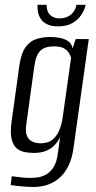

<svg xmlns="http://www.w3.org/2000/svg" viewBox="-20 -654 398 792"><path d="M116.5 117.4Q105.2 117.4 90.3 116.3Q75.3 115.2 61.2 113.9Q47.1 112.6 37 111.3Q26.9 110 23.9 109L28.5 72.9Q40.7 74.4 62.6 77.2Q84.6 79.9 102.6 79.9Q114.6 79.9 131.9 78.2Q149.3 76.6 167.2 67.5Q185.2 58.5 199.5 37.8Q213.7 17.1 218.6 -21L227.9 -89Q219.3 -69.9 204.8 -54.8Q190.2 -39.8 169.6 -31.5Q148.9 -23.2 119.8 -23.2Q102 -23.2 83.2 -26.4Q64.3 -29.6 49.4 -41.7Q34.5 -53.8 27.9 -80.4Q21.4 -107 28 -154L59.9 -383.9Q67.7 -435.7 86.2 -460.5Q104.8 -485.3 131.2 -493.4Q157.5 -501.4 186.6 -501.4Q207.6 -501.4 227.2 -497.6Q246.8 -493.9 261.3 -484.1Q275.9 -474.3 279.2 -454.3L292.3 -492.9H346.2L283 -42Q277.6 -3.3 264 26.5Q250.4 56.3 229.1 76.4Q207.8 96.5 179.5 107Q151.2 117.4 116.5 117.4ZM146.8 -62.9Q179.6 -62.9 198.2 -79.3Q216.8 -95.7 226.3 -121.2Q235.9 -146.7 239 -172.7L273.3 -415.7Q270.6 -425.2 264 -436.1Q257.3 -446.9 243.1 -454.9Q228.8 -462.8 202.5 -462.8Q165.6 -462.8 146.6 -444.9Q127.6 -427 121.4 -379.4L88.2 -139.5Q84.4 -112.7 89.9 -97.1Q95.4 -81.4 105.8 -74.4Q116.2 -67.3 127.3 -65.1Q138.5 -62.9 146.8 -62.9ZM220.1 -545.3Q191.5 -545.3 173.8 -554.2Q156.1 -563 147.6 -576.8Q139 -590.6 136.4 -605.9Q133.8 -621.2 135.1 -634.1H172.3Q172.1 -606.1 187 -592.1Q201.8 -578.1 225.7 -578.1Q251.2 -578.1 270 -591.6Q288.9 -605.1 295.7 -634.1H333.2Q329.2 -614 315.9 -593.5Q302.6 -572.9 279.3 -559.1Q256.1 -545.3 220.1 -545.3Z"/></svg>

Font: Alumni Sans SC Thin
Style: Italic
Weight: 100
Italic angle: -8°
Designer: Robert E. Leuschke
Foundry: Robert E. Leuschke
Version: Version 1.016